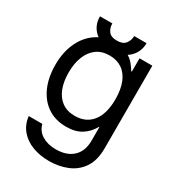

<svg xmlns="http://www.w3.org/2000/svg" viewBox="-194 -717 944 1039"><g transform="rotate(30 278.0 -197.0)"><path d="M274.4 210.9Q216.3 210.9 169.7 193.1Q123 175.3 93.5 140.4Q64 105.5 57.6 54.7H142.6Q153.8 96.2 189.2 116.9Q224.6 137.7 274.4 137.7Q341.8 137.7 380.4 101.8Q418.9 65.9 418.9 0V-85H417Q393.6 -43.5 356.2 -19.8Q318.8 3.9 261.7 3.9Q192.9 3.9 144.3 -29.3Q95.7 -62.5 69.8 -121.6Q43.9 -180.7 43.9 -258.8Q43.9 -335.9 71.3 -395.8Q98.6 -455.6 148.2 -489.5Q197.8 -523.4 263.7 -523.4Q312 -523.4 342.5 -507.6Q373 -491.7 390.4 -470.2Q407.7 -448.7 417 -432.6H420.9V-515.6H501V0Q501 76.2 469.5 122.6Q438 168.9 386.2 189.9Q334.5 210.9 274.4 210.9ZM272.5 -70.3Q342.3 -70.3 380.6 -119.1Q418.9 -168 418.9 -257.8Q418.9 -318.8 401.9 -361.3Q384.8 -403.8 352.3 -426Q319.8 -448.2 274.4 -448.2Q226.1 -448.2 193.4 -424.1Q160.6 -399.9 143.8 -356.9Q127 -314 127 -257.8Q127 -201.7 143.3 -159.4Q159.7 -117.2 191.9 -93.8Q224.1 -70.3 272.5 -70.3ZM335.9 -605.5H413.1Q412.6 -548.8 373 -512.7Q333.5 -476.6 266.6 -476.6Q200.2 -476.6 160.9 -512.7Q121.6 -548.8 122.1 -605.5H199.2Q198.7 -578.1 214.1 -557.4Q229.5 -536.6 266.6 -537.1Q303.2 -536.6 319.3 -557.4Q335.4 -578.1 335.9 -605.5Z"/></g></svg>

Font: Inter Display V
Style: Regular
Weight: 400
Designer: Rasmus Andersson
Foundry: rsms
Version: Version 3.015;git-src